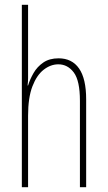

<svg xmlns="http://www.w3.org/2000/svg" viewBox="-20 -831 448 800"><path d="M97 -543Q97 -520 97 -506Q97 -492 95 -475H97Q105 -501 120 -527Q135 -553 160.5 -570.5Q186 -588 224 -588Q280 -588 309.5 -545.5Q339 -503 339 -417V-51H313V-411Q313 -495 287.5 -529Q262 -563 223 -563Q191 -563 162 -540.5Q133 -518 115 -471Q97 -424 97 -349V-51H71V-811H97Z"/></svg>

Font: Noto Sans Tamil UI ExtraCondensed Thin
Style: Regular
Weight: 100
Width: 2
Designer: Jelle Bosma - Monotype Design Team
Foundry: Monotype Imaging Inc.
Version: Version 2.004; ttfautohint (v1.8.4.7-5d5b)